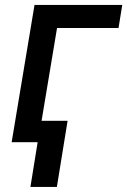

<svg xmlns="http://www.w3.org/2000/svg" viewBox="-20 -565 506 763"><path d="M465.9 -545.5 451 -453.8H206.7L145.2 -84.9H248.6L206 177.9H100.9L129.6 0H26.3L117.2 -545.5Z"/></svg>

Font: Karasuma Gothic
Style: Medium Italic
Weight: 500
Italic angle: 9.39998°
Designer: Rasmus Andersson / Ryoko Nishizuka
Foundry: Genbu
Version: Version 1.00